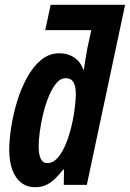

<svg xmlns="http://www.w3.org/2000/svg" viewBox="-20 -780 548 810"><path d="M127.9 9.8Q94.2 9.8 69.8 -9Q45.4 -27.8 32.2 -63.2Q19 -98.6 19 -147.9Q19 -190.4 27.3 -243.9Q35.6 -297.4 52.2 -352.1Q68.8 -406.7 94 -452.6Q119.1 -498.5 153.1 -526.9Q187 -555.2 230 -555.2Q252.9 -555.2 272.7 -547.9Q292.5 -540.5 307.6 -525.4Q322.8 -510.3 331.1 -486.8H334Q336.4 -504.9 339.1 -521.7Q341.8 -538.6 344.5 -553.2Q347.2 -567.9 349.1 -579.1L365.2 -652.8H170.9L193.8 -759.8H507.8L346.2 0H249L250 -64.9H247.1Q228 -41 210.4 -24.4Q192.9 -7.8 173.3 1Q153.8 9.8 127.9 9.8ZM179.2 -91.8Q199.7 -91.8 216.6 -107.4Q233.4 -123 246.8 -149.2Q260.3 -175.3 270.3 -207Q280.3 -238.8 286.9 -271.7Q293.5 -304.7 296.6 -334Q299.8 -363.3 299.8 -383.8Q299.8 -417 289.6 -433.6Q279.3 -450.2 257.8 -450.2Q235.4 -450.2 217.3 -428.5Q199.2 -406.7 185.3 -372.3Q171.4 -337.9 161.9 -298.6Q152.3 -259.3 147.7 -223.1Q143.1 -187 143.1 -163.1Q143.1 -127.9 152.1 -109.9Q161.1 -91.8 179.2 -91.8Z"/></svg>

Font: Open Sans Condensed
Style: Italic
Weight: 400
Width: 3
Italic angle: -12°
Designer: Monotype Design Team
Foundry: Monotype Imaging Inc.
Version: Version 3.000